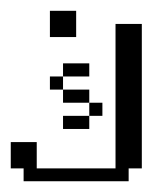

<svg xmlns="http://www.w3.org/2000/svg" viewBox="-20 -337 308 357"><path d="M97.2 -97.2V-121.6H146V-97.2ZM146 -121.6V-146H170.4V-121.6ZM97.2 -146V-170.4H146V-146ZM72.8 -170.4V-194.8H97.2V-170.4ZM97.2 -194.8V-219.2H146V-194.8ZM23.9 0V-23.9H0V-72.8H48.3V-23.9H194.8V-292.5H243.7V-23.9H219.2V0ZM72.8 -268.1V-316.9H121.6V-268.1Z"/></svg>

Font: FS Mondwest Regular
Style: Regular
Weight: 400
Designer: NZWStudios2024
Foundry: https://fontstruct.com
Version: Version 1.0